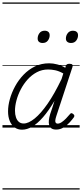

<svg xmlns="http://www.w3.org/2000/svg" viewBox="-20 -1030 663 1550"><path d="M158 17Q124 17 98.5 -1Q73 -19 59 -52.5Q45 -86 45 -131Q45 -177 59.5 -229.5Q74 -282 102 -333.5Q130 -385 170.5 -427Q211 -469 262.5 -494Q314 -519 377 -519Q408 -519 442.5 -510Q477 -501 507 -483L511 -498Q515 -508 522 -511.5Q529 -515 541 -515Q559 -515 564 -508Q569 -501 565 -489L435 -94Q428 -73 426.5 -59.5Q425 -46 430 -39Q435 -32 445 -32Q461 -32 478.5 -44Q496 -56 513 -73.5Q530 -91 544 -108Q550 -116 555.5 -116.5Q561 -117 569 -111Q579 -104 580 -97.5Q581 -91 577 -84Q565 -67 543.5 -43Q522 -19 494 -1.5Q466 16 434 16Q409 16 395.5 6.5Q382 -3 377 -20Q372 -37 374.5 -60Q377 -83 385 -109Q394 -135 403 -162Q412 -189 420 -216Q373 -136 327.5 -84Q282 -32 240 -7.5Q198 17 158 17ZM101 -136Q101 -106 109 -82.5Q117 -59 132.5 -46Q148 -33 171 -33Q210 -33 260 -73.5Q310 -114 365 -193.5Q420 -273 477 -392L491 -437Q455 -457 425 -463Q395 -469 368 -469Q319 -469 277.5 -447Q236 -425 203.5 -389Q171 -353 148 -309Q125 -265 113 -220Q101 -175 101 -136ZM324 -683Q306 -683 295 -692Q284 -701 284 -719Q284 -743 298.5 -762.5Q313 -782 341 -782Q359 -782 370 -773Q381 -764 381 -745Q381 -722 366.5 -702.5Q352 -683 324 -683ZM553 -683Q535 -683 523.5 -692Q512 -701 512 -719Q512 -743 527 -762.5Q542 -782 570 -782Q587 -782 598.5 -773Q610 -764 610 -745Q610 -722 595.5 -702.5Q581 -683 553 -683ZM0 490H623V500H0ZM0 -20H623V0H0ZM0 -505H623V-500H0ZM0 -1010H623V-1000H0Z"/></svg>

Font: Playwrite NZ Guides
Style: Regular
Weight: 400
Designer: Veronika Burian, José Scaglione
Foundry: TypeTogether
Version: Version 1.003